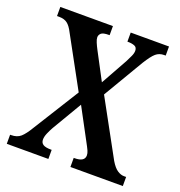

<svg xmlns="http://www.w3.org/2000/svg" viewBox="-129 -823 874 933"><g transform="rotate(20 308.0 -357.0)"><path d="M8 0V-47H13Q44 -47 62.5 -63.5Q81 -80 103 -117L251 -354L109 -614Q95 -642 79 -654.5Q63 -667 36 -667H25V-714H297V-667H293Q263 -667 253.5 -658Q244 -649 244 -637Q244 -627 250.5 -611.5Q257 -596 266 -579L340 -439L417 -577Q425 -593 432.5 -609Q440 -625 440 -638Q440 -656 426 -661.5Q412 -667 392 -667H389V-714H587V-667H579Q554 -667 536.5 -652Q519 -637 493 -595L370 -387L527 -100Q545 -70 562.5 -58.5Q580 -47 596 -47H608V0H337V-47H341Q393 -47 393 -80Q393 -91 387.5 -103.5Q382 -116 364 -149L282 -302L191 -148Q182 -132 174 -113.5Q166 -95 166 -80Q166 -63 178.5 -55Q191 -47 219 -47H223V0Z"/></g></svg>

Font: Noto Serif Thai Condensed SemiBold
Style: Regular
Weight: 600
Width: 3
Designer: Monotype Design Team
Foundry: Monotype Imaging Inc.
Version: Version 2.002; ttfautohint (v1.8.4.7-5d5b)